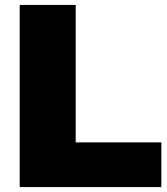

<svg xmlns="http://www.w3.org/2000/svg" viewBox="-20 -760 680 780"><path d="M60 0V-740H287.5V-181.5H635.5V0Z"/></svg>

Font: Encode Sans SemiExpanded SemiExpanded Black
Style: Regular
Weight: 900
Width: 6
Designer: Multiple Designers
Foundry: Impallari Type
Version: Version 3.000; ttfautohint (v1.8.3) -l 8 -r 50 -G 200 -x 14 